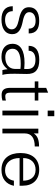

<svg xmlns="http://www.w3.org/2000/svg" viewBox="928 -1690 775 2672"><g transform="rotate(90 1316.0 -354.5)"><path d="M67 -144C67 -37 138 13 251 13C368 13 456 -32 456 -138C456 -229 379 -261 288 -281L264 -286C179 -306 150 -332 150 -375C150 -432 200 -462 270 -462C343 -462 379 -430 379 -366H446C446 -471 382 -512 271 -512C136 -512 81 -453 81 -370C81 -303 118 -260 234 -233L263 -227C338 -210 389 -186 389 -130C389 -71 331 -37 258 -37C180 -37 136 -74 136 -144Z M940 -176C939 -91 876 -40 777 -40C704 -40 659 -79 659 -143C659 -219 735 -255 867 -255C891 -255 912 -254 940 -251ZM590 -140C590 -46 655 13 770 13C846 13 894 -11 944 -72C946 -49 948 -29 956 0H1023C1013 -26 1005 -87 1007 -182L1010 -337C1013 -460 949 -513 814 -513C684 -513 618 -462 618 -365H687C687 -426 731 -460 813 -460C899 -460 941 -423 941 -349L940 -303C917 -305 882 -308 857 -308C682 -309 590 -250 590 -140Z M1203 -450V-113C1203 -31 1228 11 1301 11C1326 11 1355 8 1380 0V-49C1360 -43 1339 -40 1320 -40C1282 -40 1270 -66 1270 -110V-450H1380V-500H1270V-636L1203 -609V-500H1113V-450Z M1586 0V-500H1520V0ZM1520 -630H1598V-722H1520Z M1837 -437V-500H1771V0H1837V-310C1837 -403 1898 -450 2019 -450V-510C1929 -510 1876 -490 1841 -442Z M2110 -251C2110 -98 2185 13 2344 13C2468 13 2545 -53 2566 -160H2495C2483 -85 2433 -37 2351 -37C2241 -37 2180 -122 2180 -239H2565V-282C2565 -423 2483 -512 2342 -512C2189 -512 2110 -408 2110 -251ZM2180 -289C2180 -400 2247 -462 2343 -462C2455 -462 2495 -378 2495 -289Z"/></g></svg>

Font: Perun Light
Style: Regular
Weight: 300
Foundry: Copyright (c) Stefan Peev, Context Ltd, 2016
Version: Version 1.089